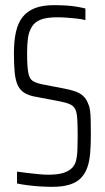

<svg xmlns="http://www.w3.org/2000/svg" viewBox="-20 -716 406 744"><path d="M182 8Q161 8 136.5 6.5Q112 5 88.5 2Q65 -1 46 -5V-51Q66 -48 88 -45.5Q110 -43 130.5 -41Q151 -39 166 -39Q202 -39 224 -45.5Q246 -52 260 -66Q271 -78 275 -94.5Q279 -111 280 -134Q281 -157 281 -185Q281 -229 279.5 -254.5Q278 -280 271.5 -293Q265 -306 250 -312.5Q235 -319 208 -324L108 -343Q83 -349 68.5 -360.5Q54 -372 46.5 -391Q39 -410 36.5 -440Q34 -470 34 -511Q34 -558 42 -593Q50 -628 68 -650.5Q86 -673 115.5 -684.5Q145 -696 189 -696Q215 -696 238 -694.5Q261 -693 280.5 -689.5Q300 -686 311 -683V-638Q297 -642 278 -644Q259 -646 239.5 -647.5Q220 -649 202 -649Q161 -649 138 -640Q115 -631 104 -613Q92 -594 88.5 -569.5Q85 -545 85 -510Q85 -459 89.5 -435Q94 -411 106 -403Q118 -395 140 -390L233 -372Q258 -367 275 -360.5Q292 -354 303.5 -343Q315 -332 322 -313Q327 -303 329 -287.5Q331 -272 331.5 -249Q332 -226 332 -192Q332 -155 329.5 -123.5Q327 -92 318.5 -67.5Q310 -43 293.5 -26Q277 -9 249.5 -0.5Q222 8 182 8Z"/></svg>

Font: Saira ExtraCondensed Light
Style: Regular
Weight: 300
Width: 2
Designer: Hector Gatti with collaboration of the Omnibus-Type team
Foundry: Omnibus-Type
Version: Version 1.101